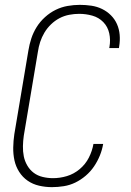

<svg xmlns="http://www.w3.org/2000/svg" viewBox="-20 -763 540 791"><path d="M194 8Q167 8 141 2Q115 -4 94 -18.5Q73 -33 59 -55Q45 -77 39.5 -102.5Q34 -128 34.5 -155.5Q35 -183 39 -210L97 -555Q101 -580 109 -604.5Q117 -629 131 -651.5Q145 -674 165.5 -692.5Q186 -711 209.5 -722.5Q233 -734 258.5 -738.5Q284 -743 309 -743Q333 -743 356.5 -739.5Q380 -736 400.5 -726Q421 -716 437 -700Q453 -684 462 -663.5Q471 -643 473 -619.5Q475 -596 471 -572L470 -565H430L431 -570Q436 -599 430 -626Q424 -653 405.5 -672Q387 -691 360.5 -698.5Q334 -706 306 -706Q286 -706 265 -702Q244 -698 225 -688Q206 -678 190 -662.5Q174 -647 163 -628.5Q152 -610 145.5 -590Q139 -570 136 -549L78 -204Q75 -183 74.5 -161Q74 -139 78 -119Q82 -99 92.5 -81Q103 -63 119 -51Q135 -39 156 -34Q177 -29 198 -29Q227 -29 255.5 -37.5Q284 -46 308 -66Q332 -86 346 -113.5Q360 -141 365 -170H405Q401 -146 391.5 -122.5Q382 -99 367.5 -77.5Q353 -56 333 -39Q313 -22 290.5 -11Q268 0 243 4Q218 8 194 8Z"/></svg>

Font: Iosevka Extralight Oblique
Style: Regular
Weight: 200
Italic angle: -9°
Monospace: yes
Designer: Belleve Invis
Foundry: Belleve Invis
Version: Version 32.5.0; ttfautohint (v1.8.4)